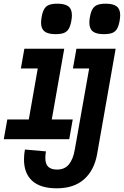

<svg xmlns="http://www.w3.org/2000/svg" viewBox="-40 -814 670 1040"><path d="M90 50Q90 23 95 -4L209 6Q205.5 24 205.5 41Q205.5 75 221.8 89.8Q238 104.5 269 104.5Q310 104.5 333 76.8Q356 49 365 -3L443 -443H355L374 -550H586.5L486 21Q470.5 108 415.5 157Q360.5 206 267.5 206Q179 206 134.5 165.5Q90 125 90 50ZM-0.5 -167H116L164.5 -443H73L92 -550H308L240.5 -167H354L335 -60H-19.5ZM182.5 -690.5Q182.5 -704.5 185.5 -721.5Q190.5 -750 199.8 -765.5Q209 -781 225.8 -787.5Q242.5 -794 271 -794Q312 -794 330.8 -779.2Q349.5 -764.5 349.5 -731.5Q349.5 -718 346.5 -701.5Q341.5 -673.5 332.2 -657.8Q323 -642 306 -635.5Q289 -629 260.5 -629Q220 -629 201.2 -643.8Q182.5 -658.5 182.5 -690.5ZM444 -691.5Q444 -705 447 -721.5Q452 -750 461.5 -765.5Q471 -781 487.8 -787.5Q504.5 -794 533 -794Q573.5 -794 592.2 -779.2Q611 -764.5 611 -732.5Q611 -719 608 -701.5Q603 -673 593.8 -657.5Q584.5 -642 567.8 -635.5Q551 -629 522 -629Q481.5 -629 462.8 -643.8Q444 -658.5 444 -691.5Z"/></svg>

Font: JuliaMono ExtraBold
Style: Italic
Weight: 800
Italic angle: -9°
Monospace: yes
Designer: cormullion
Foundry: corm
Version: Version 0.057; ttfautohint (v1.8.4)